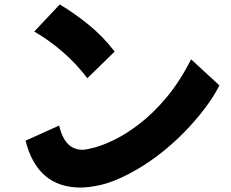

<svg xmlns="http://www.w3.org/2000/svg" viewBox="-20 -801 1040 864"><path d="M373 -449Q324 -514 261.5 -568Q199 -622 134 -659L249 -781Q311 -744 376 -692Q441 -640 496 -569ZM561 -19Q488 19 434 31Q380 43 343 43Q148 43 95 -168L246 -236Q260 -179 286 -153Q312 -127 351 -127Q367 -127 405 -137Q443 -147 495.5 -172.5Q548 -198 608 -244Q668 -290 728 -361Q788 -432 840 -534L967 -417V-416Q943 -368 901.5 -313Q860 -258 806.5 -203.5Q753 -149 690.5 -101.5Q628 -54 561 -19Z"/></svg>

Font: Mochiy Pop One
Style: Regular
Weight: 400
Designer: FONTDASU
Foundry: FONTDASU / Google Inc. / Adobe
Version: Version 2.000